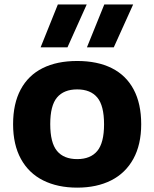

<svg xmlns="http://www.w3.org/2000/svg" viewBox="-20 -828 690 858"><path d="M38.5 -273Q38.5 -365 72.5 -428.2Q106.5 -491.5 170.5 -523.5Q234.5 -555.5 325 -555.5Q415.5 -555.5 479.5 -523.5Q543.5 -491.5 577.2 -428.2Q611 -365 611 -273Q611 -182 576 -118.2Q541 -54.5 476.8 -22Q412.5 10.5 325 10.5Q237.5 10.5 173 -21.8Q108.5 -54 73.5 -117.8Q38.5 -181.5 38.5 -273ZM445 -272.5Q445 -356 414.8 -392.2Q384.5 -428.5 325 -428.5Q265.5 -428.5 235 -392.5Q204.5 -356.5 204.5 -273.5Q204.5 -190 234.8 -153.5Q265 -117 325 -117Q384.5 -117 414.8 -153.5Q445 -190 445 -272.5ZM161.5 -616.5 238.5 -808H367.5L281.5 -616.5ZM368.5 -616.5 446 -808H575L488.5 -616.5Z"/></svg>

Font: Encode Sans Semi Expanded
Style: Bold
Weight: 700
Width: 6
Designer: Multiple Designers
Foundry: Impallari Type
Version: Version 2.000